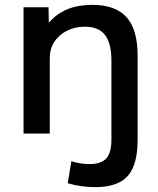

<svg xmlns="http://www.w3.org/2000/svg" viewBox="-20 -550 649 791"><path d="M371 221Q343 221 315 217Q287 213 259 205L274 114Q292 120 311 123Q330 126 349 126Q397 126 418 102.5Q439 79 439 26V-300Q439 -372 412.5 -406Q386 -440 330 -440Q288 -440 255 -423Q222 -406 203.5 -377Q185 -348 185 -310V0H77V-520H180L181 -458H183Q214 -494 258 -512Q302 -530 360 -530Q456 -530 501.5 -479Q547 -428 547 -320V26Q547 94 529 137.5Q511 181 472 201Q433 221 371 221Z"/></svg>

Font: M PLUS 1 Medium
Style: Regular
Weight: 500
Designer: Coji Morishita
Foundry: UNDERFOREST DESIGN
Version: Version 1.001